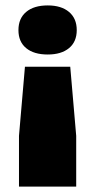

<svg xmlns="http://www.w3.org/2000/svg" viewBox="-20 -528 350 708"><path d="M48 -417Q48 -460 76.5 -484Q105 -508 156 -508Q206 -508 234.5 -484Q263 -460 263 -417Q263 -374 234.5 -350.5Q206 -327 156 -327Q105 -327 76.5 -350.5Q48 -374 48 -417ZM50 -27 72 -282H239L261 -27V160H50Z"/></svg>

Font: Work Sans ExtraBold
Style: Regular
Weight: 800
Designer: Wei Huang
Foundry: Wei Huang
Version: Version 1.500